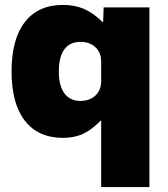

<svg xmlns="http://www.w3.org/2000/svg" viewBox="-20 -550 681 780"><path d="M391 210V-60H389Q353 -23 318 -6.5Q283 10 236 10Q135 10 81 -59.5Q27 -129 27 -260Q27 -391 81 -460.5Q135 -530 236 -530Q284 -530 322 -513.5Q360 -497 397 -460H399L401 -520H587V210ZM307 -140Q332 -140 351 -150Q370 -160 380.5 -178Q391 -196 391 -220V-300Q391 -324 380.5 -342Q370 -360 351 -370Q332 -380 307 -380Q264 -380 241.5 -349.5Q219 -319 219 -260Q219 -202 241.5 -171Q264 -140 307 -140Z"/></svg>

Font: M PLUS 1 Thin Black
Style: Regular
Weight: 900
Version: Version 1.001